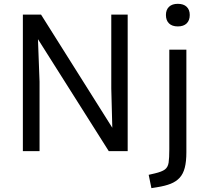

<svg xmlns="http://www.w3.org/2000/svg" viewBox="-20 -787 1075 1000"><path d="M99.1 0V-710.9H193.8L564.9 -121.6L559.6 -326.2V-710.9H645V0H546.4L177.7 -583L186 -361.3V0ZM768.6 192.9 754.4 123.5 786.1 116.2Q823.2 107.4 838.9 95.7Q854.5 84 858.2 60.1Q861.8 36.1 861.8 -9.3V-528.3H950.7V5.9Q950.7 54.2 942.4 86.4Q934.1 118.7 915.8 138.7Q897.5 158.7 868.7 170.2Q839.8 181.6 798.8 188ZM906.2 -649.4Q876.5 -649.4 860.4 -665Q844.2 -680.7 844.2 -709Q844.2 -736.3 860.4 -751.7Q876.5 -767.1 906.2 -767.1Q936 -767.1 952.1 -751.7Q968.3 -736.3 968.3 -709Q968.3 -680.7 952.1 -665Q936 -649.4 906.2 -649.4Z"/></svg>

Font: Comme
Style: Regular
Weight: 400
Designer: Vernon Adams
Foundry: Vernon Adams
Version: Version 1.000;gftools[0.9.27]